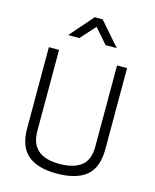

<svg xmlns="http://www.w3.org/2000/svg" viewBox="-136 -1028 914 1129"><g transform="rotate(15 321.0 -464.0)"><path d="M145 -204Q145 -50 318 -50Q406 -50 452 -85.5Q498 -121 498 -204V-697H559V-204Q559 -91 498.5 -41Q438 9 318 9Q202 9 142.5 -41.5Q83 -92 83 -204V-697H145ZM174 -795 298 -937H346L470 -795H402L323 -885L242 -795Z"/></g></svg>

Font: TypoPRO Titillium Text
Style: 250 wt
Weight: 300
Designer: Accademia di Belle Arti di Urbino and others
Foundry: Accademia di Belle Arti di Urbino and others.
Version: Version 25.000